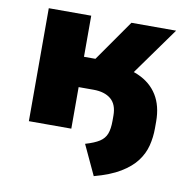

<svg xmlns="http://www.w3.org/2000/svg" viewBox="-78 -579 821 842"><g transform="rotate(10 332.5 -157.5)"><path d="M394 188 332 55Q373 43 394.5 29Q416 15 424.5 -7Q433 -29 433 -65V-88Q433 -138 405 -161.5Q377 -185 327 -185H261V0H72V-503H261V-320H312L440 -503H639L452 -242L371 -309Q451 -309 507 -284.5Q563 -260 592.5 -212.5Q622 -165 622 -95V-65Q622 -25 612.5 12.5Q603 50 578.5 82.5Q554 115 509.5 142Q465 169 394 188Z"/></g></svg>

Font: Nunito Sans 8pt Black
Style: Regular
Weight: 900
Version: Version 3.101;gftools[0.9.27]